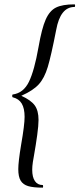

<svg xmlns="http://www.w3.org/2000/svg" viewBox="-20 -745 365 882"><path d="M64 32Q64 -2 77 -80Q93 -171 93 -208Q93 -247 80 -269Q67 -291 39 -298Q36 -298 36 -304.5Q36 -311 39 -311Q88 -318 113 -369.5Q138 -421 157 -529Q172 -615 190 -655.5Q208 -696 237.5 -710.5Q267 -725 322 -725Q325 -725 325 -719Q325 -713 322 -713Q257 -713 238 -607Q215 -489 199.5 -437.5Q184 -386 158 -357.5Q132 -329 78 -305Q122 -285 139.5 -261Q157 -237 157 -194Q157 -169 151 -125Q145 -81 136 -30L131 -1Q128 19 128 35Q128 69 140.5 87Q153 105 176 105Q178 105 178 111Q178 117 176 117Q133 117 109.5 110Q86 103 75 85Q64 67 64 32Z"/></svg>

Font: Cormorant Garamond Medium
Style: Italic
Weight: 500
Italic angle: -10°
Designer: Christian Thalmann (Catharsis Fonts)
Foundry: Catharsis Fonts
Version: Version 4.000